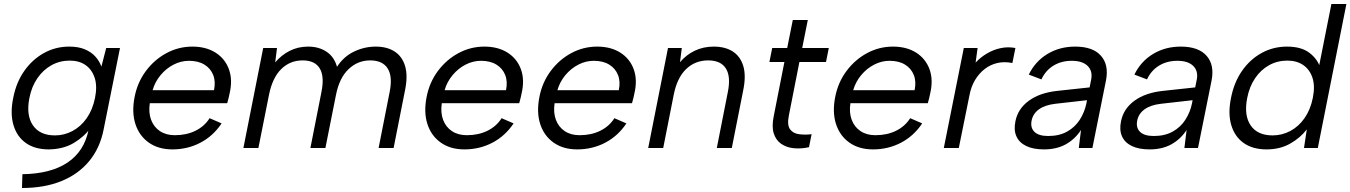

<svg xmlns="http://www.w3.org/2000/svg" viewBox="-20 -740 6752 960"><path d="M511 -500H580L498 -92Q480 0 426 65.5Q372 131 287 165.5Q202 200 90 200L92 131Q234 129 318 72.5Q402 16 423 -92L426 -103L433 -101Q402 -57 349.5 -25.5Q297 6 224 7Q155 7 110 -24.5Q65 -56 47.5 -114Q30 -172 46 -250Q61 -328 101.5 -385.5Q142 -443 200 -475Q258 -507 326 -507Q372 -507 404 -493.5Q436 -480 456.5 -457.5Q477 -435 487 -407ZM127 -250Q110 -164 144.5 -113.5Q179 -63 255 -63Q301 -63 342.5 -85Q384 -107 413.5 -149Q443 -191 455 -250Q467 -309 453.5 -350.5Q440 -392 408 -414.5Q376 -437 329 -437Q279 -437 237.5 -414Q196 -391 167 -349Q138 -307 127 -250Z M842 7Q772 7 724 -27Q676 -61 657 -120Q638 -179 653 -255Q667 -328 709.5 -385Q752 -442 812.5 -474.5Q873 -507 942 -507Q1010 -507 1057.5 -477Q1105 -447 1124.5 -394Q1144 -341 1128 -273Q1126 -262 1123 -250Q1120 -238 1116 -224H729Q722 -177 735.5 -141Q749 -105 779.5 -84.5Q810 -64 854 -64Q912 -64 957 -86Q1002 -108 1028 -149L1088 -123Q1046 -60 982 -26.5Q918 7 842 7ZM1050 -289Q1059 -332 1046 -365Q1033 -398 1002 -417Q971 -436 925 -436Q885 -436 848 -417Q811 -398 783 -364.5Q755 -331 743 -289Z M1296 -500H1365L1356 -428Q1386 -464 1428 -485.5Q1470 -507 1521 -507Q1574 -507 1612.5 -481.5Q1651 -456 1665 -406Q1698 -457 1750 -482Q1802 -507 1859 -507Q1915 -507 1953 -482.5Q1991 -458 2005.5 -409.5Q2020 -361 2005 -288L1948 0H1873L1928 -279Q1944 -357 1918.5 -397.5Q1893 -438 1831 -438Q1769 -438 1723 -394.5Q1677 -351 1660 -266L1607 0H1532L1587 -279Q1603 -357 1579 -397.5Q1555 -438 1493 -438Q1430 -438 1386 -394.5Q1342 -351 1325 -266L1272 0H1197Z M2302 7Q2232 7 2184 -27Q2136 -61 2117 -120Q2098 -179 2113 -255Q2127 -328 2169.5 -385Q2212 -442 2272.5 -474.5Q2333 -507 2402 -507Q2470 -507 2517.5 -477Q2565 -447 2584.5 -394Q2604 -341 2588 -273Q2586 -262 2583 -250Q2580 -238 2576 -224H2189Q2182 -177 2195.5 -141Q2209 -105 2239.5 -84.5Q2270 -64 2314 -64Q2372 -64 2417 -86Q2462 -108 2488 -149L2548 -123Q2506 -60 2442 -26.5Q2378 7 2302 7ZM2510 -289Q2519 -332 2506 -365Q2493 -398 2462 -417Q2431 -436 2385 -436Q2345 -436 2308 -417Q2271 -398 2243 -364.5Q2215 -331 2203 -289Z M2866 7Q2796 7 2748 -27Q2700 -61 2681 -120Q2662 -179 2677 -255Q2691 -328 2733.5 -385Q2776 -442 2836.5 -474.5Q2897 -507 2966 -507Q3034 -507 3081.5 -477Q3129 -447 3148.5 -394Q3168 -341 3152 -273Q3150 -262 3147 -250Q3144 -238 3140 -224H2753Q2746 -177 2759.5 -141Q2773 -105 2803.5 -84.5Q2834 -64 2878 -64Q2936 -64 2981 -86Q3026 -108 3052 -149L3112 -123Q3070 -60 3006 -26.5Q2942 7 2866 7ZM3074 -289Q3083 -332 3070 -365Q3057 -398 3026 -417Q2995 -436 2949 -436Q2909 -436 2872 -417Q2835 -398 2807 -364.5Q2779 -331 2767 -289Z M3320 -500H3389L3380 -429Q3411 -466 3454 -486.5Q3497 -507 3549 -507Q3606 -507 3644 -482.5Q3682 -458 3696.5 -409.5Q3711 -361 3696 -288L3639 0H3564L3619 -279Q3635 -357 3609.5 -397.5Q3584 -438 3521 -438Q3456 -438 3411 -395Q3366 -352 3349 -268L3296 0H3221Z M3916 -500 3944 -640H4019L3991 -500H4124L4110 -430H3977L3924 -161Q3915 -115 3930 -94Q3945 -73 3975 -69Q4005 -65 4038 -69L4025 -4Q3984 5 3947.5 1Q3911 -3 3885 -21.5Q3859 -40 3848.5 -74Q3838 -108 3849 -161L3902 -430H3827L3841 -500Z M4345 7Q4275 7 4227 -27Q4179 -61 4160 -120Q4141 -179 4156 -255Q4170 -328 4212.5 -385Q4255 -442 4315.5 -474.5Q4376 -507 4445 -507Q4513 -507 4560.5 -477Q4608 -447 4627.5 -394Q4647 -341 4631 -273Q4629 -262 4626 -250Q4623 -238 4619 -224H4232Q4225 -177 4238.5 -141Q4252 -105 4282.5 -84.5Q4313 -64 4357 -64Q4415 -64 4460 -86Q4505 -108 4531 -149L4591 -123Q4549 -60 4485 -26.5Q4421 7 4345 7ZM4553 -289Q4562 -332 4549 -365Q4536 -398 4505 -417Q4474 -436 4428 -436Q4388 -436 4351 -417Q4314 -398 4286 -364.5Q4258 -331 4246 -289Z M4799 -500H4868L4858 -427Q4883 -454 4915.5 -473Q4948 -492 4984 -499.5Q5020 -507 5057 -500L5042 -425Q5002 -433 4967 -425Q4932 -417 4903.5 -395Q4875 -373 4855 -339.5Q4835 -306 4827 -262L4774 0H4699Z M5374 0 5385 -90Q5355 -44 5309 -18.5Q5263 7 5200 7Q5146 7 5111 -10Q5076 -27 5062 -58.5Q5048 -90 5057 -133Q5069 -196 5124.5 -236.5Q5180 -277 5270 -286L5428 -303L5436 -343Q5444 -385 5418 -410.5Q5392 -436 5339 -436Q5287 -436 5247.5 -412Q5208 -388 5187 -343L5124 -367Q5156 -433 5217 -470Q5278 -507 5356 -507Q5444 -507 5484.5 -461.5Q5525 -416 5510 -338L5442 0ZM5415 -239 5256 -221Q5205 -215 5175 -193.5Q5145 -172 5138 -137Q5131 -102 5152 -81Q5173 -60 5221 -60Q5276 -60 5315.5 -82Q5355 -104 5379 -141.5Q5403 -179 5412 -223Z M5902 0 5913 -90Q5883 -44 5837 -18.5Q5791 7 5728 7Q5674 7 5639 -10Q5604 -27 5590 -58.5Q5576 -90 5585 -133Q5597 -196 5652.5 -236.5Q5708 -277 5798 -286L5956 -303L5964 -343Q5972 -385 5946 -410.5Q5920 -436 5867 -436Q5815 -436 5775.5 -412Q5736 -388 5715 -343L5652 -367Q5684 -433 5745 -470Q5806 -507 5884 -507Q5972 -507 6012.5 -461.5Q6053 -416 6038 -338L5970 0ZM5943 -239 5784 -221Q5733 -215 5703 -193.5Q5673 -172 5666 -137Q5659 -102 5680 -81Q5701 -60 5749 -60Q5804 -60 5843.5 -82Q5883 -104 5907 -141.5Q5931 -179 5940 -223Z M6582 -399 6573 -398 6637 -720H6712L6569 0H6500L6514 -93Q6482 -51 6431 -22Q6380 7 6313 7Q6244 7 6199 -24.5Q6154 -56 6136.5 -114Q6119 -172 6135 -250Q6150 -328 6190 -385.5Q6230 -443 6288 -475Q6346 -507 6415 -507Q6486 -507 6527 -476Q6568 -445 6582 -399ZM6216 -250Q6199 -164 6233 -113.5Q6267 -63 6343 -63Q6390 -63 6431.5 -85Q6473 -107 6502.5 -149Q6532 -191 6544 -250Q6556 -309 6542.5 -350.5Q6529 -392 6496.5 -414.5Q6464 -437 6417 -437Q6367 -437 6325.5 -414Q6284 -391 6255.5 -349Q6227 -307 6216 -250Z"/></svg>

Font: Albert Sans
Style: Italic
Weight: 400
Italic angle: -11.25°
Designer: Andreas Rasmussen
Foundry: a.Foundry
Version: Version 1.025